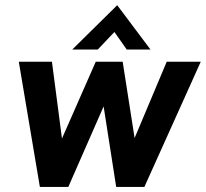

<svg xmlns="http://www.w3.org/2000/svg" viewBox="-20 -736 810 756"><path d="M137 0H249L388 -317L437.5 0H548.5L770.5 -493H636.5L510 -192.5L463 -493H357L224 -190.5L184.5 -493H54ZM264.5 -541H365L430.5 -610L479 -541H572.5L441.5 -715.5Z"/></svg>

Font: HK Grotesk
Style: Bold Italic
Weight: 700
Italic angle: -16°
Designer: Alfredo Marco Pradil
Foundry: Hanken Design Co.
Version: Version 3.001;FEAKit 1.0